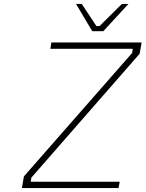

<svg xmlns="http://www.w3.org/2000/svg" viewBox="-20 -952 737 972"><path d="M447 -794 365 -932H394L468 -820H484L597 -932H630L503 -794ZM91 0 101 -59 649 -684 652 -705H235L240 -737H697L687 -680L139 -53L135 -32H586L580 0Z"/></svg>

Font: Tomorrow ExtraLight
Style: Italic
Weight: 275
Italic angle: -10°
Designer: Tony de Marco, Monica Rizzolli
Foundry: Just in Type
Version: Version 2.002